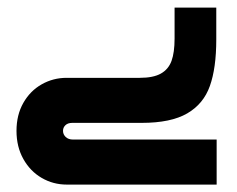

<svg xmlns="http://www.w3.org/2000/svg" viewBox="-20 -498 640 518"><path d="M24.5 -145Q24.5 -188 43 -220.5Q61.5 -253 92.5 -270.5Q123.5 -288 159.5 -288H357Q393.5 -288 414 -299.5Q434.5 -311 442.8 -333.8Q451 -356.5 451 -394V-477.5H563.5V-391.5Q563.5 -314.5 546.2 -266Q529 -217.5 485 -192Q441 -166.5 362.5 -166.5H175Q163 -166.5 156.5 -160.2Q150 -154 150 -145Q150 -135.5 157.2 -128.5Q164.5 -121.5 177 -121.5H564.5V0H160Q123.5 0 92.5 -18Q61.5 -36 43 -69Q24.5 -102 24.5 -145Z"/></svg>

Font: JuliaMono ExtraBold
Style: Regular
Weight: 800
Monospace: yes
Designer: cormullion
Foundry: corm
Version: Version 0.055; ttfautohint (v1.8.4)